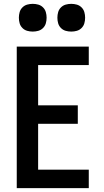

<svg xmlns="http://www.w3.org/2000/svg" viewBox="-20 -977 540 997"><path d="M67 0V-735H441V-639H178V-430H384V-334H178V-96H441V0ZM350 -813Q335 -813 321 -817Q307 -821 296.5 -831.5Q286 -842 282 -856Q278 -870 278 -885Q278 -900 282 -914Q286 -928 296.5 -938.5Q307 -949 321 -953Q335 -957 350 -957Q365 -957 379 -953Q393 -949 403.5 -938.5Q414 -928 418 -914Q422 -900 422 -885Q422 -870 418 -856Q414 -842 403.5 -831.5Q393 -821 379 -817Q365 -813 350 -813ZM150 -813Q135 -813 121 -817Q107 -821 96.5 -831.5Q86 -842 82 -856Q78 -870 78 -885Q78 -900 82 -914Q86 -928 96.5 -938.5Q107 -949 121 -953Q135 -957 150 -957Q165 -957 179 -953Q193 -949 203.5 -938.5Q214 -928 218 -914Q222 -900 222 -885Q222 -870 218 -856Q214 -842 203.5 -831.5Q193 -821 179 -817Q165 -813 150 -813Z"/></svg>

Font: Iosevka
Style: Bold
Weight: 700
Monospace: yes
Designer: Belleve Invis
Foundry: Belleve Invis
Version: Version 32.5.0; ttfautohint (v1.8.4)